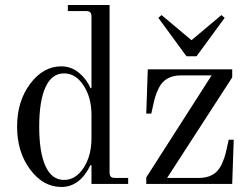

<svg xmlns="http://www.w3.org/2000/svg" viewBox="-20 -732 1002 764"><path d="M562 0V-26L822 -432H700Q637 -432 612 -382Q597 -352 590 -316L582 -280H562L568 -456H904V-424L645 -24H772Q835 -24 860 -74Q875 -104 882 -140L890 -176H910L904 0ZM610 -661 623 -672 742 -572 861 -672 874 -661 762 -508H722ZM235 -16Q281 -16 312.5 -64Q344 -112 344 -182V-274Q344 -344 312.5 -392Q281 -440 235 -440Q186 -440 161 -385Q136 -330 136 -228Q136 -126 161 -71Q186 -16 235 -16ZM224 -468Q263 -468 294 -442.5Q325 -417 340 -381L344 -382V-666Q344 -678 339 -683Q334 -688 322 -688H250V-712H416V-46Q416 -34 421 -29Q426 -24 438 -24H490V0H344V-74L340 -75Q298 12 224 12Q152 12 100 -57.5Q48 -127 48 -228Q48 -329 100 -398.5Q152 -468 224 -468Z"/></svg>

Font: Old Standard TT
Style: Regular
Weight: 400
Designer: Alexey Kryukov <alexios@thessalonica.org.ru>
Version: Version 2.2